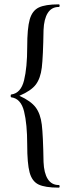

<svg xmlns="http://www.w3.org/2000/svg" viewBox="-20 -745 329 882"><path d="M32 -311Q76 -317 90.5 -376Q105 -435 105 -529Q105 -615 116.5 -655.5Q128 -696 158 -710.5Q188 -725 250 -725Q254 -725 254 -719Q254 -713 250 -713Q217 -713 199.5 -685.5Q182 -658 180 -607Q178 -484 172 -434.5Q166 -385 144.5 -356.5Q123 -328 69 -305Q122 -281 144 -251.5Q166 -222 172 -172.5Q178 -123 180 -1Q182 50 199.5 77.5Q217 105 250 105Q254 105 254 111Q254 117 250 117Q187 117 157 102.5Q127 88 116 47Q105 6 105 -80Q105 -175 90.5 -233.5Q76 -292 32 -298Q29 -298 29 -304.5Q29 -311 32 -311Z"/></svg>

Font: Cormorant Garamond Medium
Style: Regular
Weight: 500
Designer: Christian Thalmann (Catharsis Fonts)
Foundry: Catharsis Fonts
Version: Version 4.000